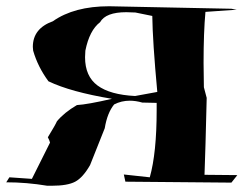

<svg xmlns="http://www.w3.org/2000/svg" viewBox="-21 -661 800 614"><path d="M145 -67H130Q64 -78 -1 -78L9 -94L81 -89L139 -205Q137 -213 132 -222Q157 -263 161 -273Q184 -301 225 -325Q259 -327 337 -345Q205 -367 134 -401Q100 -447 85 -499L84 -511Q84 -570 148 -593Q216 -641 328 -641L719 -633L736 -630L636 -623Q630 -558 630 -460L631 -382L640 -348Q636 -179 633 -102L738 -101L719 -77L380 -80L375 -103L458 -94Q480 -172 480 -309V-332L434 -333Q413 -339 394 -339Q367 -339 344 -327Q322 -300 314 -251L267 -133Q244 -93 219.5 -80Q195 -67 145 -67ZM411 -354 482 -367Q467 -529 466 -610L412 -621L383 -622Q317 -622 299 -590Q265 -564 252 -499L251 -478Q251 -417 291 -387.5Q331 -358 411 -354Z"/></svg>

Font: Xiangcui Kesong Xiangcui Kesong
Style: Regular
Weight: 400
Version: Version 1.501;March 28, 2024;FontCreator 14.0.0.2814 64-bit